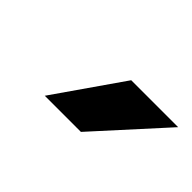

<svg xmlns="http://www.w3.org/2000/svg" viewBox="-32 -901 402 402"><g transform="rotate(45 168.5 -700.5)"><path d="M198 -776H337L200 -625H93Z"/></g></svg>

Font: Krub SemiBold
Style: Italic
Weight: 600
Italic angle: -8°
Designer: Ekaluck Peanpanawate
Foundry: Cadson Demak Co.,Ltd.
Version: Version 1.000; ttfautohint (v1.6)